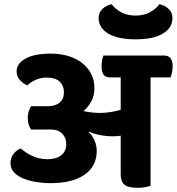

<svg xmlns="http://www.w3.org/2000/svg" viewBox="-20 -882 841 913"><path d="M625 -808Q664 -808 692.5 -823.5Q721 -839 738 -862Q763 -857 781.5 -840Q800 -823 800 -796Q800 -750 755 -722.5Q710 -695 625 -695Q540 -695 494.5 -722.5Q449 -750 449 -796Q449 -823 467.5 -840Q486 -857 511 -862Q528 -839 556.5 -823.5Q585 -808 625 -808ZM696 -514V2Q686 5 670.5 8Q655 11 635 11Q589 11 571.5 -4Q554 -19 554 -53V-237Q545 -235 535 -234.5Q525 -234 513 -234Q484 -234 454.5 -240Q425 -246 404 -256L402 -253Q419 -239 429.5 -214Q440 -189 440 -164Q440 -92 382.5 -51.5Q325 -11 219 -11Q186 -11 152.5 -16.5Q119 -22 91.5 -33Q64 -44 47 -62Q30 -80 30 -106Q30 -134 45.5 -152Q61 -170 79 -176Q101 -156 133.5 -140.5Q166 -125 205 -125Q248 -125 271.5 -144Q295 -163 295 -196Q295 -227 276 -246.5Q257 -266 222 -266H128Q121 -275 116.5 -289Q112 -303 112 -320Q112 -338 116.5 -352Q121 -366 128 -377H208Q244 -377 264 -394.5Q284 -412 284 -444Q284 -473 264.5 -493Q245 -513 201 -513Q174 -513 150 -502.5Q126 -492 110 -476Q87 -486 73 -503Q59 -520 59 -543Q59 -580 101.5 -603.5Q144 -627 221 -627Q267 -627 305 -615.5Q343 -604 370.5 -582.5Q398 -561 413.5 -530.5Q429 -500 429 -463Q429 -428 414 -400Q399 -372 377 -354Q392 -350 413 -347.5Q434 -345 453 -345Q504 -345 554 -360V-514H504Q481 -514 472 -527.5Q463 -541 463 -568Q463 -579 465.5 -594Q468 -609 472 -618H760Q801 -618 801 -566Q801 -555 798 -539Q795 -523 791 -514Z"/></svg>

Font: Baloo 2
Style: Bold
Weight: 700
Designer: Sarang Kulkarni and Ek Type
Foundry: Ek Type
Version: Version 1.640;hotconv 1.0.111;makeotfexe 2.5.65597; ttfautoh